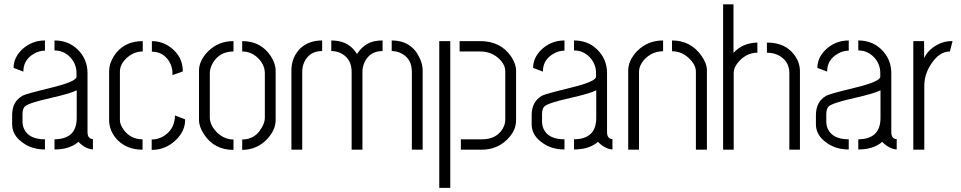

<svg xmlns="http://www.w3.org/2000/svg" viewBox="-20 -704 4519 903"><path d="M37.1 -119.1Q37.1 -67.4 87.9 -32.2Q130.9 -1 191.4 -1V-48.8Q115.2 -48.8 92.8 -98.6Q85.9 -114.3 85.9 -131.8V-167Q85.9 -192.4 96.7 -203.1Q113.3 -219.7 218.8 -243.2Q312.5 -264.6 340.8 -279.3V-147.5Q339.8 -49.8 236.3 -48.8V-1Q301.8 -1 341.8 -31.2Q345.7 -34.2 348.6 -37.1Q380.9 -3.9 417 -1V-49.8Q391.6 -50.8 391.6 -83V-359.4Q391.6 -427.7 342.8 -473.6Q299.8 -513.7 236.3 -513.7V-466.8Q284.2 -466.8 316.4 -427.7Q339.8 -398.4 339.8 -360.4V-343.8Q340.8 -320.3 218.8 -291Q102.5 -262.7 85.9 -253.9Q38.1 -226.6 37.1 -165ZM43.9 -384.8 89.8 -367.2Q89.8 -422.9 139.6 -451.2Q164.1 -465.8 191.4 -465.8V-513.7Q126 -513.7 79.1 -466.8Q43.9 -429.7 43.9 -384.8Z M493.2 -139.6Q493.2 -86.9 533.2 -44.9Q578.1 0 650.4 0V-48.8Q592.8 -48.8 559.6 -96.7Q543.9 -119.1 543.9 -139.6V-366.2Q543.9 -405.3 582 -436.5Q613.3 -461.9 651.4 -461.9V-510.7Q561.5 -510.7 515.6 -440.4Q493.2 -404.3 493.2 -369.1ZM694.3 -460.9Q744.1 -460.9 772.5 -419.9Q788.1 -397.5 791 -368.2V-350.6L839.8 -368.2Q839.8 -437.5 783.2 -480.5Q743.2 -510.7 694.3 -510.7ZM693.4 1Q762.7 1 812.5 -50.8Q851.6 -91.8 850.6 -142.6L802.7 -161.1Q802.7 -159.2 802.2 -152.8Q801.8 -146.5 801.8 -144.5Q794.9 -88.9 744.1 -60.5Q719.7 -47.9 693.4 -47.9Z M916 -139.6V-372.1Q916 -418 957 -460.9Q1005.9 -510.7 1078.1 -510.7V-461.9Q1012.7 -461.9 980.5 -407.2Q966.8 -382.8 966.8 -359.4V-152.3Q966.8 -113.3 1003.9 -78.1Q1037.1 -47.9 1078.1 -47.9V1Q987.3 1 939.5 -72.3Q916 -107.4 916 -139.6ZM1119.1 1V-47.9Q1179.7 -47.9 1210.9 -103.5Q1225.6 -127.9 1225.6 -150.4V-359.4Q1225.6 -402.3 1188.5 -435.5Q1158.2 -461.9 1119.1 -461.9V-510.7Q1207 -510.7 1253.9 -439.5Q1276.4 -404.3 1276.4 -372.1V-139.6Q1276.4 -92.8 1236.3 -49.8Q1189.5 0 1119.1 1Z M1350.6 0V-373Q1350.6 -434.6 1392.6 -476.6Q1432.6 -513.7 1495.1 -513.7V-463.9Q1435.5 -463.9 1411.1 -412.1Q1401.4 -390.6 1401.4 -366.2V0ZM1538.1 -463.9V-513.7Q1611.3 -513.7 1649.4 -463.9Q1654.3 -457 1659.2 -450.2Q1691.4 -499 1739.3 -509.8Q1757.8 -513.7 1779.3 -513.7V-463.9Q1720.7 -463.9 1695.3 -413.1Q1684.6 -390.6 1684.6 -366.2V0H1633.8V-366.2Q1633.8 -424.8 1587.9 -451.2Q1565.4 -463.9 1538.1 -463.9ZM1822.3 -463.9V-513.7Q1913.1 -513.7 1952.1 -434.6Q1967.8 -403.3 1967.8 -373V0H1917V-366.2Q1917 -426.8 1869.1 -452.1Q1847.7 -463.9 1822.3 -463.9Z M2147.5 0V-48.8H2246.1Q2315.4 -48.8 2344.7 -99.6Q2356.4 -120.1 2356.4 -141.6V-368.2Q2356.4 -404.3 2319.3 -434.6Q2285.2 -461.9 2238.3 -461.9H2141.6V-510.7H2238.3Q2334 -510.7 2383.8 -438.5Q2407.2 -403.3 2407.2 -371.1V-137.7Q2407.2 -88.9 2364.3 -46.9Q2316.4 0 2245.1 0ZM2045.9 179.7V-510.7H2097.7V179.7Z M2480.5 -119.1Q2480.5 -67.4 2531.2 -32.2Q2574.2 -1 2634.8 -1V-48.8Q2558.6 -48.8 2536.1 -98.6Q2529.3 -114.3 2529.3 -131.8V-167Q2529.3 -192.4 2540 -203.1Q2556.6 -219.7 2662.1 -243.2Q2755.9 -264.6 2784.2 -279.3V-147.5Q2783.2 -49.8 2679.7 -48.8V-1Q2745.1 -1 2785.2 -31.2Q2789.1 -34.2 2792 -37.1Q2824.2 -3.9 2860.4 -1V-49.8Q2835 -50.8 2835 -83V-359.4Q2835 -427.7 2786.1 -473.6Q2743.2 -513.7 2679.7 -513.7V-466.8Q2727.5 -466.8 2759.8 -427.7Q2783.2 -398.4 2783.2 -360.4V-343.8Q2784.2 -320.3 2662.1 -291Q2545.9 -262.7 2529.3 -253.9Q2481.4 -226.6 2480.5 -165ZM2487.3 -384.8 2533.2 -367.2Q2533.2 -422.9 2583 -451.2Q2607.4 -465.8 2634.8 -465.8V-513.7Q2569.3 -513.7 2522.5 -466.8Q2487.3 -429.7 2487.3 -384.8Z M2934.6 0V-373Q2934.6 -419.9 2976.6 -463.9Q3026.4 -513.7 3098.6 -513.7V-462.9Q3044.9 -462.9 3007.8 -420.9Q2985.4 -394.5 2985.4 -367.2V0ZM3140.6 -462.9V-513.7Q3228.5 -513.7 3279.3 -441.4Q3304.7 -405.3 3304.7 -373V0H3252.9V-367.2Q3252.9 -398.4 3220.7 -429.7Q3186.5 -462.9 3140.6 -462.9Z M3380.9 0V-683.6H3429.7V-455.1Q3471.7 -502 3542 -503.9V-456.1Q3492.2 -456.1 3455.1 -415Q3430.7 -387.7 3430.7 -360.4V0ZM3586.9 -456.1V-503.9Q3676.8 -503.9 3719.7 -440.4Q3742.2 -407.2 3742.2 -369.1V0H3692.4V-360.4Q3692.4 -412.1 3649.4 -439.5Q3623 -456.1 3586.9 -456.1Z M3817.4 -119.1Q3817.4 -67.4 3868.2 -32.2Q3911.1 -1 3971.7 -1V-48.8Q3895.5 -48.8 3873 -98.6Q3866.2 -114.3 3866.2 -131.8V-167Q3866.2 -192.4 3877 -203.1Q3893.6 -219.7 3999 -243.2Q4092.8 -264.6 4121.1 -279.3V-147.5Q4120.1 -49.8 4016.6 -48.8V-1Q4082 -1 4122.1 -31.2Q4126 -34.2 4128.9 -37.1Q4161.1 -3.9 4197.3 -1V-49.8Q4171.9 -50.8 4171.9 -83V-359.4Q4171.9 -427.7 4123 -473.6Q4080.1 -513.7 4016.6 -513.7V-466.8Q4064.5 -466.8 4096.7 -427.7Q4120.1 -398.4 4120.1 -360.4V-343.8Q4121.1 -320.3 3999 -291Q3882.8 -262.7 3866.2 -253.9Q3818.4 -226.6 3817.4 -165ZM3824.2 -384.8 3870.1 -367.2Q3870.1 -422.9 3919.9 -451.2Q3944.3 -465.8 3971.7 -465.8V-513.7Q3906.2 -513.7 3859.4 -466.8Q3824.2 -429.7 3824.2 -384.8Z M4275.4 0V-510.7H4326.2V-430.7Q4345.7 -471.7 4391.6 -495.1Q4421.9 -510.7 4454.1 -510.7H4460L4447.3 -461.9Q4398.4 -461.9 4359.4 -403.3Q4327.1 -354.5 4327.1 -300.8V0Z"/></svg>

Font: Post No Bills Colombo
Style: Regular
Weight: 500
Designer: Kosala Senevirathne, Siva Puranthara, Lasantha Premarathna, Tharique Azeez
Foundry: Mooniak
Version: Version 1.220 ; ttfautohint (v1.5)